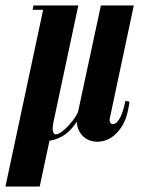

<svg xmlns="http://www.w3.org/2000/svg" viewBox="-86 -515 537 706"><path d="M-66 171 76 -495H202L60 171ZM300 -495 225 -143Q214 -92 191 -59.5Q168 -27 139.5 -12Q111 3 85 3Q71 3 52.5 -2Q34 -7 18 -18.5Q2 -30 -6 -51Q-14 -72 -7 -103L76 -495H202L110 -64Q106 -41 109 -31Q112 -21 119 -21Q128 -21 141 -30.5Q154 -40 167.5 -55Q181 -70 191 -85Q201 -100 203 -111L285 -495ZM406 -495 318 -81Q315 -69 320.5 -62.5Q326 -56 336 -60Q346 -64 356.5 -84Q367 -104 375 -144L390 -141Q383 -80 359 -45.5Q335 -11 305 0Q275 11 247.5 2.5Q220 -6 205.5 -32.5Q191 -59 200 -99L285 -495ZM86 -495 83 -479H34L37 -495Z"/></svg>

Font: Emberly Black
Style: Italic
Weight: 900
Italic angle: -12°
Designer: Rajesh Rajput
Foundry: Rajesh Rajput
Version: Version 1.000